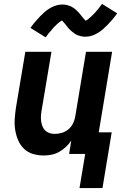

<svg xmlns="http://www.w3.org/2000/svg" viewBox="-20 -784 640 978"><path d="M502 174H385L414 0H332L343 -68Q331 -50 315.5 -35.5Q300 -21 281.5 -10.5Q263 0 242.5 4Q222 8 203 8Q174 8 147.5 0Q121 -8 102 -26.5Q83 -45 72.5 -69.5Q62 -94 57.5 -121.5Q53 -149 55 -177.5Q57 -206 61 -234L109 -520H242L191 -216Q189 -203 188.5 -189.5Q188 -176 190 -163.5Q192 -151 197 -139Q202 -127 211 -118.5Q220 -110 232.5 -106Q245 -102 258 -102Q276 -102 294 -107Q312 -112 327 -124Q342 -136 351 -153.5Q360 -171 363 -189L418 -520H551L483 -110H549ZM212 -594 135 -642Q148 -660 160.5 -674.5Q173 -689 184.5 -701Q196 -713 207.5 -723Q219 -733 234 -742Q249 -751 265 -756Q281 -761 298 -761Q303 -761 308 -760.5Q313 -760 317.5 -759Q322 -758 327 -756.5Q332 -755 336.5 -753.5Q341 -752 345 -749.5Q349 -747 353 -744.5Q357 -742 361 -739Q365 -736 368.5 -732.5Q372 -729 375.5 -725.5Q379 -722 382 -719Q385 -716 387.5 -712.5Q390 -709 392.5 -706Q395 -703 399 -698Q403 -693 406 -689.5Q409 -686 412.5 -682.5Q416 -679 416 -678Q416 -677 415 -677Q415 -678 419 -680Q423 -682 426 -684Q429 -686 432.5 -689.5Q436 -693 438 -694.5Q440 -696 442.5 -698Q445 -700 446.5 -702Q448 -704 450.5 -706Q453 -708 455.5 -710.5Q458 -713 460.5 -715.5Q463 -718 465.5 -721Q468 -724 470.5 -727Q473 -730 476 -733.5Q479 -737 482 -740.5Q485 -744 487.5 -748Q490 -752 493.5 -756Q497 -760 500 -764L577 -716Q564 -698 551.5 -683.5Q539 -669 528 -657.5Q517 -646 505 -635.5Q493 -625 478 -616Q463 -607 447.5 -602Q432 -597 415 -597Q410 -597 405 -597.5Q400 -598 395 -599Q390 -600 385.5 -601.5Q381 -603 376 -604.5Q371 -606 367 -608.5Q363 -611 359.5 -613.5Q356 -616 352 -619Q348 -622 344 -625.5Q340 -629 336.5 -632.5Q333 -636 330 -639Q327 -642 324.5 -645.5Q322 -649 319.5 -652Q317 -655 313 -660Q309 -665 306 -668.5Q303 -672 299.5 -675.5Q296 -679 296 -680Q296 -681 297 -681Q297 -680 293.5 -678Q290 -676 286.5 -674Q283 -672 279.5 -669Q276 -666 274 -664Q272 -662 270 -660.5Q268 -659 266 -656.5Q264 -654 261.5 -652Q259 -650 256.5 -647.5Q254 -645 252 -642.5Q250 -640 247.5 -637Q245 -634 242.5 -631Q240 -628 237 -624.5Q234 -621 230.5 -617.5Q227 -614 224.5 -610Q222 -606 219 -602Q216 -598 212 -594Z"/></svg>

Font: Iosevka Aile Extrabold
Style: Italic
Weight: 800
Italic angle: -9°
Designer: Belleve Invis
Foundry: Belleve Invis
Version: Version 31.1.0; ttfautohint (v1.8.4)